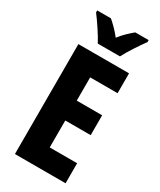

<svg xmlns="http://www.w3.org/2000/svg" viewBox="-231 -1057 900 1080"><g transform="rotate(30 219.5 -516.5)"><path d="M158 -822H302C322 -862 367 -930 396 -969V-982H309C286 -962 257 -938 229 -901C202 -936 172 -964 151 -982H62V-969C90 -933 140 -858 158 -822ZM394 -51V-181H216V-356H381V-485H216V-636H394V-765H65V-51Z"/></g></svg>

Font: Noto Sans Tamil UI ExtraCondensed ExtraBold
Style: Regular
Weight: 800
Width: 2
Designer: Jelle Bosma - Monotype Design Team
Foundry: Monotype Imaging Inc.
Version: Version 2.004